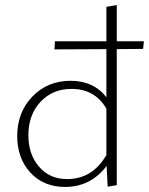

<svg xmlns="http://www.w3.org/2000/svg" viewBox="-20 -734 588 758"><path d="M548 -571 545 -541 441 -540V-3L405 3L401 -79Q338 4 237 4Q152 4 100 -52.5Q48 -109 48 -197Q48 -291 108 -353Q168 -415 258 -415Q350 -415 400 -350V-540L195 -539L197 -571H400V-707L441 -714V-571ZM245 -27Q345 -27 400 -122V-305Q355 -383 262 -383Q188 -383 140 -332Q92 -281 92 -200Q92 -125 134 -76Q176 -27 245 -27Z"/></svg>

Font: EauTest Light
Style: Regular
Weight: 300
Designer: Christian Thalmann (Catharsis Fonts)
Version: Version 0.001;PS 000.001;hotconv 1.0.88;makeotf.lib2.5.64775